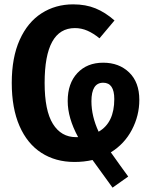

<svg xmlns="http://www.w3.org/2000/svg" viewBox="-20 -728 694 882"><path d="M489 -28Q486 -33 532 32L569 83L497 134L405 7Q366 16 322 16Q235 16 170 -26Q105 -68 69.5 -149.5Q34 -231 34 -347Q34 -464 70.5 -545Q107 -626 171 -667Q235 -708 316 -708Q374 -708 419 -689.5Q464 -671 506 -634L437 -552Q409 -575 381.5 -587Q354 -599 324 -599Q185 -599 185 -347Q185 -220 223 -159Q261 -98 329 -98H339Q291 -186 291 -264Q291 -345 335.5 -392.5Q380 -440 454 -440Q527 -440 573.5 -395Q620 -350 620 -269Q620 -197 586 -132Q552 -67 489 -28ZM433 -123Q505 -164 505 -273Q505 -348 454 -348Q400 -348 400 -263Q400 -194 433 -123Z"/></svg>

Font: Fira Sans Condensed SemiBold
Style: Regular
Weight: 600
Width: 3
Designer: bBox Type GmbH & Carrois Corporate GbR & Edenspiekermann AG
Foundry: bBox Type GmbH & Carrois Corporate GbR & Edenspiekermann AG
Version: Version 4.301